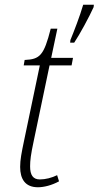

<svg xmlns="http://www.w3.org/2000/svg" viewBox="-20 -780 416 810"><path d="M277 -611 276 -600H293C316 -634 357 -710 375 -750L376 -760H331C317 -712 293 -650 277 -611ZM140 10C165 10 198 2 229 -15L221 -41C199 -30 172 -23 148 -23C119 -23 107 -42 107 -78C107 -103 110 -128 122 -184L189 -504H282L288 -536H196L222 -659H194C165 -545 148 -530 84 -527L80 -504H148L81 -184C71 -136 65 -106 65 -76C65 -25 86 10 140 10Z"/></svg>

Font: Noto Serif Condensed ExtraLight
Style: Italic
Weight: 200
Width: 3
Italic angle: -12°
Designer: Monotype Design Team
Foundry: Monotype Imaging Inc.
Version: Version 2.013